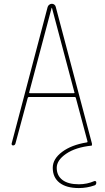

<svg xmlns="http://www.w3.org/2000/svg" viewBox="-20 -750 540 990"><path d="M130.9 -275.4Q128.9 -270.5 133.8 -269.5H360.4Q366.2 -269.5 363.3 -275.4L248 -709Q248 -710 247.1 -710Q246.1 -710 246.1 -709ZM46.9 0Q43.9 0 41.5 -2.9Q39.1 -5.9 40 -9.8L225.6 -713.9Q227.5 -720.7 233.9 -725.6Q240.2 -730.5 247.6 -730.5Q254.9 -730.5 260.7 -725.6Q266.6 -720.7 267.6 -713.9L454.1 -9.8V-4.9V-3.9Q455.1 -2.9 454.1 -1Q453.1 1 451.2 1Q369.1 9.8 320.8 43Q272.5 76.2 272.5 115.2Q272.5 155.3 301.8 177.7Q331.1 200.2 386.7 200.2Q428.7 200.2 466.8 183.6Q470.7 182.6 473.6 184.6Q476.6 186.5 476.6 191.4Q476.6 203.1 466.8 206.1Q427.7 219.7 386.7 219.7Q322.3 219.7 287.1 192.4Q252 165 252 115.2Q252 69.3 300.3 33.2Q348.6 -2.9 426.8 -15.6Q432.6 -15.6 430.7 -22.5L371.1 -245.1Q370.1 -250 365.2 -250H128.9Q125 -250 123 -245.1L59.6 -9.8Q56.6 0 46.9 0Z"/></svg>

Font: Rounded Mgen+ 1mn thin
Style: Regular
Weight: 100
Designer: [Source Han Sans]
Ryoko NISHIZUKA  (kana & ideographs); Paul D. Hunt (Latin, Greek & Cyrillic); Wenlong ZHANG  (bopomofo
Version: Version 1.059.20150602